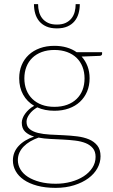

<svg xmlns="http://www.w3.org/2000/svg" viewBox="-20 -723 546 930"><path d="M243.5 -205.5Q278 -205.5 305.2 -215.5Q332.5 -225.5 351.2 -243.8Q370 -262 379.8 -287.2Q389.5 -312.5 389.5 -343.5Q389.5 -374 379.5 -399.5Q369.5 -425 350.8 -443Q332 -461 304.8 -471Q277.5 -481 243.5 -481Q209.5 -481 182.5 -471Q155.5 -461 136.8 -443Q118 -425 108 -399.5Q98 -374 98 -343.5Q98 -312.5 108 -287.2Q118 -262 136.8 -243.8Q155.5 -225.5 182.5 -215.5Q209.5 -205.5 243.5 -205.5ZM443 37Q443 11 429.8 -5Q416.5 -21 394.8 -29.8Q373 -38.5 344.5 -42Q316 -45.5 285.2 -47Q254.5 -48.5 223.8 -50Q193 -51.5 166.5 -56.5Q144.5 -48.5 126.2 -37.8Q108 -27 94.8 -13.5Q81.5 0 74 16.5Q66.5 33 66.5 52.5Q66.5 76.5 79 97.5Q91.5 118.5 115.2 133.8Q139 149 173 158Q207 167 250 167Q289 167 324 157.5Q359 148 385.5 130.8Q412 113.5 427.5 89.5Q443 65.5 443 37ZM474.5 -470V-462Q474.5 -458 471.5 -455.5Q468.5 -453 464 -452.5L375.5 -449Q394 -428.5 404 -402Q414 -375.5 414 -344Q414 -308.5 401.8 -279.5Q389.5 -250.5 367.2 -229.8Q345 -209 313.5 -197.8Q282 -186.5 243.5 -186.5Q196.5 -186.5 160.5 -203Q137 -189.5 122.8 -170.2Q108.5 -151 108.5 -133.5Q108.5 -110 124 -97.5Q139.5 -85 164.5 -79Q189.5 -73 221.8 -71.2Q254 -69.5 287.8 -68Q321.5 -66.5 353.8 -62.5Q386 -58.5 411 -48Q436 -37.5 451.5 -18Q467 1.5 467 34Q467 64 451.8 91.8Q436.5 119.5 408 140.5Q379.5 161.5 339.2 174.2Q299 187 249.5 187Q199 187 160.2 176.5Q121.5 166 95.2 147.8Q69 129.5 55.8 105.5Q42.5 81.5 42.5 54.5Q42.5 14 70 -15.8Q97.5 -45.5 145 -61.5Q118 -69.5 101.8 -85Q85.5 -100.5 85.5 -129Q85.5 -139 89.8 -150.2Q94 -161.5 101.8 -172.2Q109.5 -183 120.5 -193Q131.5 -203 145.5 -210.5Q111 -230.5 92 -264.8Q73 -299 73 -344Q73 -379 85 -407.8Q97 -436.5 119.2 -457.2Q141.5 -478 173 -489.5Q204.5 -501 243.5 -501Q276 -501 303.2 -493Q330.5 -485 351.5 -470ZM255.5 -585.5Q225.5 -585.5 204.5 -594.8Q183.5 -604 170 -620.2Q156.5 -636.5 150.5 -657.8Q144.5 -679 144.5 -703H164.5Q164.5 -683.5 169.2 -665.5Q174 -647.5 184.8 -634Q195.5 -620.5 212.8 -612.2Q230 -604 255.5 -604Q281 -604 298.2 -612.2Q315.5 -620.5 326.2 -634Q337 -647.5 341.8 -665.5Q346.5 -683.5 346.5 -703H366.5Q366.5 -679 360.5 -657.8Q354.5 -636.5 341 -620.2Q327.5 -604 306.5 -594.8Q285.5 -585.5 255.5 -585.5Z"/></svg>

Font: Lato ExtraLight
Style: Regular
Weight: 275
Designer: Lukasz Dziedzic with Adam Twardoch and Botio Nikoltchev
Foundry: tyPoland Lukasz Dziedzic
Version: Version 2.015; 2015-08-06; http://www.latofonts.com/